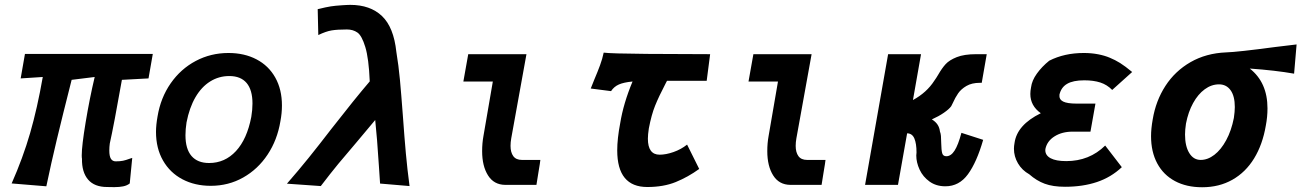

<svg xmlns="http://www.w3.org/2000/svg" viewBox="-20 -778 5476 808"><path d="M325 -110Q324 -113 324 -124.5Q324 -164 340.5 -263.8Q357 -363.5 378.5 -454L281.5 -442Q243 -290.5 219 -190.2Q195 -90 175 6L29 -6Q76.5 -113.5 106.8 -218Q137 -322.5 160 -454L67 -448L85 -551H623L605 -448L493 -442Q459 -250 442 -174Q440 -159.5 440 -144.5Q440 -120.5 446.8 -109.8Q453.5 -99 467 -99Q485.5 -99 497.5 -101.5Q509.5 -104 525.5 -110L536.5 -113.5L526 -6Q514.5 3 498.5 6.2Q482.5 9.5 461 9.5L431 9Q377.5 9 350.8 -22.2Q324 -53.5 325 -110Z M636.5 -223Q636.5 -251.5 643 -288Q656 -366.5 698.2 -427.2Q740.5 -488 803.8 -521.5Q867 -555 941.5 -555Q1008.5 -555 1059.5 -528.2Q1110.5 -501.5 1138.5 -451.5Q1166.5 -401.5 1166.5 -334Q1166.5 -301.5 1160 -267.5Q1147 -189 1106.2 -127.5Q1065.5 -66 1003.5 -31Q941.5 4 867 4Q800 4 747.8 -23.5Q695.5 -51 666 -102.5Q636.5 -154 636.5 -223ZM1037.5 -286Q1042.5 -315.5 1042.5 -342.5Q1042.5 -399.5 1017.8 -428.8Q993 -458 945 -458Q901 -458 864.5 -435.2Q828 -412.5 802.5 -368.8Q777 -325 765 -263Q760.5 -234 760.5 -209Q760.5 -151 786 -121.5Q811.5 -92 860 -92Q926.5 -92 973 -142.2Q1019.5 -192.5 1037.5 -286Z M1374.5 -235.5Q1474 -363 1536 -435.5Q1532 -532.5 1517.2 -580.5Q1502.5 -628.5 1484 -641.2Q1465.5 -654 1440 -654Q1399.5 -654 1375.5 -650Q1351.5 -646 1319.5 -630.5L1317 -739.5Q1354.5 -748.5 1372.2 -751.2Q1390 -754 1421 -756L1438 -757Q1443.5 -757.5 1454 -757.5Q1538 -757.5 1587.5 -710.5Q1637 -663.5 1648 -559.5Q1657.5 -502 1663 -442.8Q1668.5 -383.5 1675.5 -290Q1682 -198.5 1688 -132.5Q1694 -66.5 1703.5 5L1579.5 -5.5L1574.5 -80Q1567 -198 1559 -273L1481.5 -180.5Q1438 -130 1404 -88.8Q1370 -47.5 1330 5L1187.5 -5Q1236 -60.5 1279.5 -114.5Q1323 -168.5 1374.5 -235.5Z M2009 -142Q2009 -175.5 2014.5 -205.5L2054 -435H1930L1950.5 -550H2195.5L2131.5 -196Q2128.5 -179.5 2128.5 -164Q2128.5 -137 2140 -121Q2151.5 -105 2176.5 -105H2254Q2253.5 -97 2245.5 -50Q2240.5 -22.5 2237.5 0H2106Q2058.5 -0.5 2033.8 -39.8Q2009 -79 2009 -142Z M2481 -443Q2495.5 -477 2505.2 -503.5Q2515 -530 2520.5 -556.5Q2549 -552.5 2702.8 -551.2Q2856.5 -550 2968.5 -550L2954 -438H2787L2781.5 -427.5Q2752 -371 2736.8 -333Q2721.5 -295 2710.5 -237.5Q2706.5 -211 2706.5 -194.5Q2706.5 -127 2756 -127Q2782.5 -127 2814.5 -138.2Q2846.5 -149.5 2871.5 -169.5L2922.5 -67Q2875.5 -33 2824 -12Q2772.5 9 2704 9Q2577.5 9 2577.5 -145Q2577.5 -194.5 2590 -259.5Q2603.5 -343 2642 -435Q2605 -431.5 2584.5 -422.5Q2564 -413.5 2551.5 -394.5L2466 -405.5Z M3209 -142Q3209 -175.5 3214.5 -205.5L3254 -435H3130L3150.5 -550H3395.5L3331.5 -196Q3328.5 -179.5 3328.5 -164Q3328.5 -137 3340 -121Q3351.5 -105 3376.5 -105H3454Q3453.5 -97 3445.5 -50Q3440.5 -22.5 3437.5 0H3306Q3258.5 -0.5 3233.8 -39.8Q3209 -79 3209 -142Z M3836 -123.5Q3836 -128.5 3837 -136.5Q3837 -174 3828 -195.2Q3819 -216.5 3797.5 -217L3759 0H3620.5L3717.5 -550H3856L3822 -357Q3880 -388.5 3912 -438.5Q3916 -443.5 3920.2 -450.5Q3924.5 -457.5 3928.5 -464Q3944 -491 3959.5 -508Q3975 -525 4006.2 -537.5Q4037.5 -550 4088.5 -550H4132.5L4111.5 -429.5H4104Q4069.5 -429.5 4047 -416.2Q4024.5 -403 4012.2 -385.2Q4000 -367.5 3989.5 -344L3983 -331Q3974 -318.5 3952.2 -303.5Q3930.5 -288.5 3901.5 -275.5Q3932 -257.5 3935.5 -225Q3939 -216 3939.8 -205.8Q3940.5 -195.5 3941 -175Q3941.5 -146.5 3945 -133.5Q3948.5 -120.5 3962.5 -120.5Q3982 -120.5 3997.2 -144.2Q4012.5 -168 4026 -219L4117.5 -189.5Q4090.5 -95.5 4053.5 -44.8Q4016.5 6 3958.5 6Q3919.5 6 3891.8 -14Q3864 -34 3850 -64.2Q3836 -94.5 3836 -123.5Z M4311.5 -44.5Q4281 -61.5 4264 -90.5Q4247 -119.5 4247 -152Q4247 -163 4249.5 -176.5Q4260 -252.5 4360 -301.5Q4316 -333 4316 -382.5Q4316 -395.5 4319 -410.5Q4322.5 -439 4343.5 -468.2Q4364.5 -497.5 4395.5 -522.5Q4459 -555 4541 -555Q4573.5 -555 4601.5 -549.5Q4629.5 -544 4650.5 -535Q4672.5 -526 4693.8 -512.8Q4715 -499.5 4744.5 -475L4660.5 -399.5Q4639 -421.5 4610.5 -430.8Q4582 -440 4543 -440Q4496 -440 4470.8 -425.2Q4445.5 -410.5 4438.5 -379.5Q4436.5 -359.5 4453.8 -350.8Q4471 -342 4511 -342H4590L4569 -224H4494Q4449.5 -224 4418 -204.2Q4386.5 -184.5 4379.5 -151.5L4379 -146Q4379 -124 4401.5 -112Q4424 -100 4467 -100Q4564.5 -100 4631 -165.5L4701 -74.5Q4656 -32 4596.5 -12Q4537 8 4462 8Q4411 8 4376.5 -4.8Q4342 -17.5 4311.5 -44.5Z M4824 -205Q4824 -236.5 4831 -275.5Q4844 -354 4884.5 -416.5Q4925 -479 4990.2 -516.5Q5055.5 -554 5139.5 -557.5Q5188 -559 5345 -580Q5404.5 -587.5 5436.5 -591L5426 -468Q5346.5 -482 5239.5 -489.5Q5314 -431 5314 -322Q5314 -286 5307 -249.5Q5293.5 -170 5257.8 -111.5Q5222 -53 5166.2 -21.5Q5110.5 10 5039 10Q4973 10 4924.5 -16Q4876 -42 4850 -90.5Q4824 -139 4824 -205ZM5172.5 -281.5Q5176.5 -308.5 5176.5 -327.5Q5176.5 -373.5 5158.8 -398.2Q5141 -423 5110 -423Q5078 -423 5049.8 -402.2Q5021.5 -381.5 5001 -344.2Q4980.5 -307 4971 -258Q4967 -231.5 4967 -212Q4967 -163 4984.8 -134Q5002.5 -105 5033 -105Q5062.5 -105 5090.5 -126.5Q5118.5 -148 5140.2 -188Q5162 -228 5172.5 -281.5Z"/></svg>

Font: JuliaMono Black
Style: Italic
Weight: 900
Italic angle: -9°
Monospace: yes
Designer: cormullion
Foundry: corm
Version: Version 0.057; ttfautohint (v1.8.4)